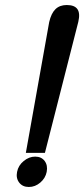

<svg xmlns="http://www.w3.org/2000/svg" viewBox="-20 -730 335 765"><path d="M176 -642 83 -121H159L292 -643Q300 -677 288.5 -693.5Q277 -710 246 -710Q218 -710 201 -693.5Q184 -677 176 -642ZM120 -106Q96 -106 74.5 -88.5Q53 -71 48 -45Q43 -20 56.5 -2.5Q70 15 95 15Q120 15 140.5 -2.5Q161 -20 166 -45Q171 -71 158 -88.5Q145 -106 120 -106Z"/></svg>

Font: Advent Pro
Style: Bold Italic
Weight: 700
Italic angle: -12°
Designer: VivaRado, Andreas Kalpakidis
Foundry: VivaRado, Andreas Kalpakidis
Version: Version 3.000